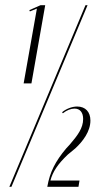

<svg xmlns="http://www.w3.org/2000/svg" viewBox="-20 -719 420 739"><path d="M71 -398H101L154 -699H136L93 -680L95 -675L122 -686ZM16 0H24L317 -699H309ZM222 -283C237 -295 253 -301 267 -301C288 -301 300 -286 300 -261C300 -226 279 -198 248 -162L235 -148C193 -98 172 -57 162 0H282L286 -24H174C183 -58 202 -87 241 -124L270 -148C299 -175 328 -213 328 -255C328 -288 309 -309 277 -309C257 -309 234 -300 219 -287Z"/></svg>

Font: Moniqa Ita Display
Style: Italic
Weight: 400
Italic angle: -10°
Designer: Rajesh Rajput
Foundry: Rajesh Rajput
Version: Version 1.000